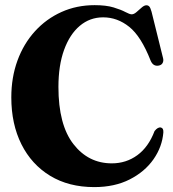

<svg xmlns="http://www.w3.org/2000/svg" viewBox="-20 -732 690 764"><path d="M630 -205Q625.5 -148 590.8 -98.2Q556 -48.5 496 -18Q436 12.5 355 12.5Q253.5 12.5 179.5 -32.5Q105.5 -77.5 65.2 -158Q25 -238.5 25 -344.5Q25 -424 49.5 -491Q74 -558 119 -607.5Q164 -657 224.5 -684.2Q285 -711.5 356.5 -711.5Q402 -711.5 431.8 -702.5Q461.5 -693.5 478.8 -684.2Q496 -675 504 -675Q513 -675 523.2 -684Q533.5 -693 543.8 -702Q554 -711 562.5 -711Q569.5 -711 574 -706.2Q578.5 -701.5 583 -685.5L629 -500Q631.5 -489.5 627 -481.2Q622.5 -473 611.5 -471Q589.5 -467 579.5 -490.5Q541.5 -587.5 494.2 -625.2Q447 -663 390.5 -663Q337.5 -663 297.5 -629.2Q257.5 -595.5 235 -533.5Q212.5 -471.5 212.5 -386Q212.5 -235.5 272 -158.8Q331.5 -82 425 -82Q482 -82 526.5 -114.5Q571 -147 595 -210.5Q608.5 -227.5 620.5 -224.5Q631 -222 630 -205Z"/></svg>

Font: Fraunces 144pt Soft
Style: Bold
Weight: 700
Version: Version 1.000;[0bf87f6ff]